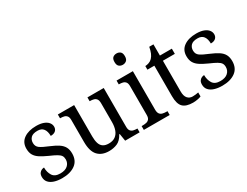

<svg xmlns="http://www.w3.org/2000/svg" viewBox="-72 -1288 2353 1826"><g transform="rotate(-30 1104.5 -375.0)"><path d="M210 10Q160 10 123 -2Q86 -14 65.5 -37.5Q45 -61 45 -96Q45 -123 56 -138Q67 -153 81.5 -159Q96 -165 108 -165Q108 -113 131.5 -75.5Q155 -38 216 -38Q269 -38 297.5 -63.5Q326 -89 326 -129Q326 -154 315.5 -170Q305 -186 278.5 -201.5Q252 -217 203 -238Q152 -261 118.5 -282.5Q85 -304 68.5 -332.5Q52 -361 52 -404Q52 -472 103.5 -508.5Q155 -545 240 -545Q288 -545 320.5 -532.5Q353 -520 369.5 -499Q386 -478 386 -453Q386 -426 367.5 -409.5Q349 -393 314 -393Q314 -443 293 -471Q272 -499 228 -499Q177 -499 155 -476.5Q133 -454 133 -419Q133 -381 161.5 -360.5Q190 -340 257 -313Q310 -291 343 -269Q376 -247 391.5 -218Q407 -189 407 -147Q407 -69 353 -29.5Q299 10 210 10Z M724 10Q645 10 602 -36.5Q559 -83 559 -186V-426Q559 -456 547.5 -470.5Q536 -485 517.5 -489.5Q499 -494 477 -494H474V-536H653V-191Q653 -148 662.5 -117Q672 -86 695 -70Q718 -54 758 -54Q802 -54 830 -74.5Q858 -95 871 -131.5Q884 -168 884 -216V-422Q884 -454 873 -469Q862 -484 843.5 -489Q825 -494 802 -494H799V-536H978V-109Q978 -80 989.5 -65.5Q1001 -51 1019.5 -46.5Q1038 -42 1060 -42H1063V0H904L891 -81H886Q855 -25 814 -7.5Q773 10 724 10Z M1109 0V-42H1122Q1144 -42 1162.5 -46.5Q1181 -51 1192.5 -65.5Q1204 -80 1204 -109V-426Q1204 -456 1192.5 -470.5Q1181 -485 1162.5 -489.5Q1144 -494 1122 -494H1119V-536H1298V-114Q1298 -83 1309 -67.5Q1320 -52 1339 -47Q1358 -42 1380 -42H1393V0ZM1247 -636Q1223 -636 1206.5 -650Q1190 -664 1190 -698Q1190 -733 1206.5 -746.5Q1223 -760 1247 -760Q1270 -760 1287 -746.5Q1304 -733 1304 -698Q1304 -664 1287 -650Q1270 -636 1247 -636Z M1646 10Q1570 10 1535.5 -24.5Q1501 -59 1501 -145V-479H1425V-519Q1443 -519 1465 -526.5Q1487 -534 1503 -551Q1520 -569 1531 -595Q1542 -621 1549 -659H1595V-536H1726V-479H1595V-142Q1595 -91 1616 -67Q1637 -43 1671 -43Q1689 -43 1704 -45Q1719 -47 1735 -50V-6Q1722 0 1696 5Q1670 10 1646 10Z M1968 10Q1918 10 1881 -2Q1844 -14 1823.5 -37.5Q1803 -61 1803 -96Q1803 -123 1814 -138Q1825 -153 1839.5 -159Q1854 -165 1866 -165Q1866 -113 1889.5 -75.5Q1913 -38 1974 -38Q2027 -38 2055.5 -63.5Q2084 -89 2084 -129Q2084 -154 2073.5 -170Q2063 -186 2036.5 -201.5Q2010 -217 1961 -238Q1910 -261 1876.5 -282.5Q1843 -304 1826.5 -332.5Q1810 -361 1810 -404Q1810 -472 1861.5 -508.5Q1913 -545 1998 -545Q2046 -545 2078.5 -532.5Q2111 -520 2127.5 -499Q2144 -478 2144 -453Q2144 -426 2125.5 -409.5Q2107 -393 2072 -393Q2072 -443 2051 -471Q2030 -499 1986 -499Q1935 -499 1913 -476.5Q1891 -454 1891 -419Q1891 -381 1919.5 -360.5Q1948 -340 2015 -313Q2068 -291 2101 -269Q2134 -247 2149.5 -218Q2165 -189 2165 -147Q2165 -69 2111 -29.5Q2057 10 1968 10Z"/></g></svg>

Font: Noto Serif Telugu
Style: Regular
Weight: 400
Designer: Jelle Bosma - Monotype Design Team
Foundry: Monotype Imaging Inc.
Version: Version 2.003